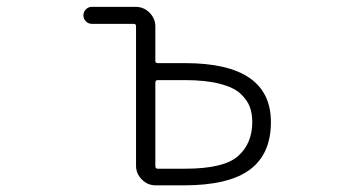

<svg xmlns="http://www.w3.org/2000/svg" viewBox="-20 -565 1040 563"><path d="M442.4 -330.1Q435.5 -330.1 435.5 -322.3V-78.1Q435.5 -70.3 442.4 -70.3H522.5Q636.7 -70.3 678.2 -107.4Q719.7 -144.5 719.7 -207Q719.7 -232.4 712.4 -252Q705.1 -271.5 685.5 -290Q666 -308.6 624.5 -319.3Q583 -330.1 522.5 -330.1ZM378.9 -488.3Q378.9 -495.1 372.1 -495.1H249Q239.3 -495.1 231.9 -502.4Q224.6 -509.8 224.6 -520Q224.6 -530.3 231.9 -537.6Q239.3 -544.9 249 -544.9H377.9Q401.4 -544.9 418.5 -527.8Q435.5 -510.7 435.5 -487.3V-386.7Q435.5 -379.9 442.4 -379.9H522.5Q774.4 -379.9 774.4 -207Q774.4 -113.3 712.4 -67.4Q650.4 -21.5 518.6 -21.5H436.5Q413.1 -21.5 396 -38.6Q378.9 -55.7 378.9 -79.1Z"/></svg>

Font: Rounded-X Mgen+ 1mn light
Style: Regular
Weight: 200
Designer: [Source Han Sans]
Ryoko NISHIZUKA  (kana & ideographs); Paul D. Hunt (Latin, Greek & Cyrillic); Wenlong ZHANG  (bopomofo
Version: Version 1.059.20150602